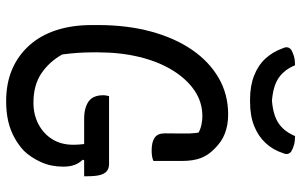

<svg xmlns="http://www.w3.org/2000/svg" viewBox="-202 -782 1003 640"><g transform="rotate(90 300.0 -461.5)"><path d="M300 -323H525Q541 -323 550 -315.5Q559 -308 563 -292.5Q567 -277 567 -250V-240H376Q355 -240 340 -244.5Q325 -249 315.5 -256.5Q306 -264 301.5 -276Q297 -288 297 -303Q297 -309 298 -314.5Q299 -320 300 -323ZM361 -720Q380 -720 396 -717Q412 -714 426 -708.5Q440 -703 452 -694.5Q464 -686 475 -675Q497 -654 506.5 -628.5Q516 -603 516 -566Q516 -550 516 -534Q516 -518 516 -502Q516 -486 516 -471Q510 -468 501 -466.5Q492 -465 481 -465Q453 -465 438.5 -475Q424 -485 424 -509Q424 -546 424.5 -569Q425 -592 423 -610.5Q421 -629 413 -649L439 -610Q421 -624 403 -629Q385 -634 366 -634Q320 -634 281.5 -608Q243 -582 214 -535Q185 -488 169.5 -424.5Q154 -361 154 -286V-271Q154 -245 155.5 -221.5Q157 -198 161 -167Q185 -124 224 -97.5Q263 -71 322 -71Q362 -71 394 -88Q426 -105 444 -134.5Q462 -164 462 -203Q462 -216 461 -226.5Q460 -237 459 -246.5Q458 -256 455 -265H522L512 -235Q523 -224 529 -208.5Q535 -193 535 -170Q535 -130 520 -96.5Q505 -63 482 -39Q464 -22 439 -8Q414 6 384 13Q354 20 317 20Q257 20 210.5 0Q164 -20 130.5 -57.5Q97 -95 80 -147.5Q63 -200 63 -266V-286Q63 -383 84.5 -462.5Q106 -542 145.5 -599.5Q185 -657 239.5 -688.5Q294 -720 361 -720ZM433 -943Q450 -943 462.5 -939.5Q475 -936 485 -930Q491 -925 492.5 -918.5Q494 -912 490 -903Q479 -869 456 -844.5Q433 -820 399 -806.5Q365 -793 319 -793H311Q266 -793 231.5 -806.5Q197 -820 174.5 -844.5Q152 -869 140 -903Q136 -912 137.5 -918.5Q139 -925 145 -930Q155 -936 167.5 -939.5Q180 -943 197 -943Q212 -907 239 -888.5Q266 -870 315 -866Q364 -870 391 -888.5Q418 -907 433 -943Z"/></g></svg>

Font: Recursive Monospace Casual
Style: Regular
Weight: 400
Version: Version 1.047